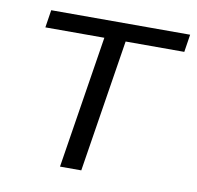

<svg xmlns="http://www.w3.org/2000/svg" viewBox="-62 -558 639 622"><g transform="rotate(10 257.5 -247.0)"><path d="M174 0 243 -436H49L58 -494H515L506 -436H313L244 0Z"/></g></svg>

Font: Nunito Sans 7pt Light
Style: Italic
Weight: 300
Italic angle: -9°
Designer: Vernon Adams
Foundry: Vernon Adams
Version: Version 3.101;gftools[0.9.27]